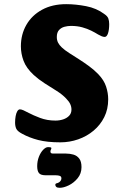

<svg xmlns="http://www.w3.org/2000/svg" viewBox="-20 -672 600 924"><path d="M270.7 13Q207.2 13 163.9 1.8Q120.7 -9.4 86.3 -28.4Q64 -40.2 58.3 -52.5Q52.6 -64.8 52.6 -82.4Q52.6 -98.7 55.3 -113.2Q57.9 -127.7 63.3 -136.7Q68.7 -145.7 76 -145.7Q82.7 -145.7 93.1 -141.1Q103.5 -136.5 118.8 -128.3Q138.8 -117.6 172.7 -104.6Q206.7 -91.7 246.6 -91.7Q266.6 -91.7 284.2 -97.5Q301.7 -103.4 312.8 -115Q323.9 -126.7 323.9 -144.8Q323.9 -158.7 317.8 -171.5Q311.7 -184.3 298.2 -198Q279.7 -217.7 251.6 -235.2Q223.5 -252.7 194.5 -271.3Q165.6 -289.9 142.3 -311.1Q106.2 -344.7 93.4 -379.2Q80.5 -413.8 80.5 -449.2Q80.5 -506.1 106.7 -552Q132.9 -598 182.1 -625Q231.3 -652 298.6 -652Q344.1 -652 394.4 -642.3Q444.8 -632.6 482.3 -604.3Q497.2 -594.3 501.3 -583Q505.5 -571.7 505.5 -556.1Q505.5 -528.3 499.7 -511.3Q493.9 -494.3 483.7 -494.3Q477.4 -494.3 469.1 -497.6Q460.9 -501 451.9 -506.2Q437.6 -515.2 418.8 -524.5Q400.1 -533.8 375.8 -540.6Q351.6 -547.3 321.4 -547.3Q305.7 -547.3 290.1 -543.1Q274.5 -538.9 264 -527.3Q253.4 -515.8 253.4 -494.1Q253.4 -479 259.2 -467.2Q265 -455.4 277.5 -443.7Q291.2 -430.7 313 -416.8Q334.7 -402.8 359.6 -387.1Q384.5 -371.3 408.8 -353.4Q433.2 -335.5 452.8 -315.2Q480.6 -286.2 490.6 -255.3Q500.7 -224.4 500.7 -193.9Q500.7 -146.4 481.7 -108.3Q462.7 -70.3 430.3 -43.2Q397.9 -16 356.5 -1.5Q315 13 270.7 13ZM267.7 231.8Q255.7 231.8 251 227.6Q246.2 223.5 246.2 217.7Q246.2 212 252 210.2Q262.8 208 269.2 201.2Q275.5 194.3 275.5 185.9Q275.5 177.5 268.1 174.5Q260.6 171.5 247.4 171.5H200.2Q175.8 171.5 167.4 160.9Q159 150.4 159 127.6Q159 103.7 167.1 82.8Q175.3 61.8 187.7 48.9Q200.1 36 211.2 36Q214.9 36 221.1 36.6Q227.2 37.2 227.2 41Q227.2 44.2 225 48.2Q222.7 52.2 222.7 57.8Q222.7 67 235 67H297.1Q316.4 67 333.5 72Q350.6 77 361.4 91.2Q372.2 105.3 372.2 132.4Q372.2 163.4 353.6 185.8Q335.1 208.2 310.8 220Q286.5 231.8 267.7 231.8Z"/></svg>

Font: Briem Hand Thin
Style: Regular
Weight: 100
Designer: Gunnlaugur SE Briem, Eben Sorkin
Foundry: Sorkin Type Co.
Version: Version 1.003